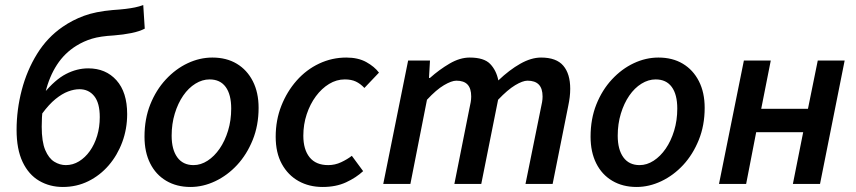

<svg xmlns="http://www.w3.org/2000/svg" viewBox="-20 -732 3405 764"><path d="M230 12Q178 12 136 -12.5Q94 -37 70 -87.5Q46 -138 46 -215Q46 -295 66.5 -373.5Q87 -452 127.5 -517.5Q168 -583 229 -625Q268 -652 314 -669Q360 -686 428 -692Q458 -694 479 -696.5Q500 -699 517 -702.5Q534 -706 550 -712L556 -618Q535 -607 503 -600.5Q471 -594 433 -591Q379 -588 346 -578Q313 -568 284 -550Q237 -521 206.5 -474Q176 -427 161 -365Q146 -303 146 -228Q146 -168 160 -135Q174 -102 196 -88.5Q218 -75 242 -75Q270 -75 294.5 -90Q319 -105 337.5 -131Q356 -157 366.5 -191.5Q377 -226 377 -266Q377 -322 355 -349.5Q333 -377 296 -377Q275 -377 251 -368Q227 -359 201 -338Q175 -317 147 -279L154 -360Q199 -415 242.5 -437.5Q286 -460 331 -460Q401 -460 443.5 -412.5Q486 -365 486 -278Q486 -219 466.5 -166.5Q447 -114 412.5 -74Q378 -34 331.5 -11Q285 12 230 12Z M738 12Q683 12 641.5 -12.5Q600 -37 577.5 -82Q555 -127 555 -188Q555 -259 578 -316.5Q601 -374 640 -416Q679 -458 727 -480.5Q775 -503 825 -503Q881 -503 922 -478.5Q963 -454 986 -409Q1009 -364 1009 -303Q1009 -233 985.5 -175Q962 -117 923.5 -75.5Q885 -34 836.5 -11Q788 12 738 12ZM750 -75Q779 -75 806 -92.5Q833 -110 854 -140.5Q875 -171 887.5 -212Q900 -253 900 -300Q900 -356 878 -386Q856 -416 814 -416Q785 -416 757.5 -399Q730 -382 709 -351.5Q688 -321 675.5 -280Q663 -239 663 -192Q663 -137 685.5 -106Q708 -75 750 -75Z M1264 12Q1210 12 1168 -11.5Q1126 -35 1101.5 -79.5Q1077 -124 1077 -188Q1077 -254 1099.5 -311Q1122 -368 1160.5 -411.5Q1199 -455 1250 -479Q1301 -503 1358 -503Q1405 -503 1437.5 -485Q1470 -467 1488 -443L1430 -382Q1414 -399 1396 -407.5Q1378 -416 1352 -416Q1319 -416 1289.5 -398Q1260 -380 1237 -349Q1214 -318 1200.5 -277.5Q1187 -237 1187 -192Q1187 -137 1212 -106Q1237 -75 1286 -75Q1313 -75 1337.5 -86.5Q1362 -98 1380 -112L1425 -51Q1397 -25 1357 -6.5Q1317 12 1264 12Z M1505 0 1604 -491H1691L1687 -422H1691Q1728 -455 1769 -479Q1810 -503 1849 -503Q1906 -503 1930.5 -477.5Q1955 -452 1963 -412Q2007 -454 2050.5 -478.5Q2094 -503 2133 -503Q2194 -503 2221.5 -470.5Q2249 -438 2249 -379Q2249 -362 2247 -345.5Q2245 -329 2241 -310L2179 0H2071L2131 -296Q2135 -314 2137 -325.5Q2139 -337 2139 -348Q2139 -380 2124 -395.5Q2109 -411 2079 -411Q2060 -411 2030 -393Q2000 -375 1962 -335L1895 0H1788L1847 -296Q1851 -314 1853 -325.5Q1855 -337 1855 -348Q1855 -380 1840.5 -395.5Q1826 -411 1796 -411Q1777 -411 1746.5 -393Q1716 -375 1679 -335L1613 0Z M2513 12Q2458 12 2416.5 -12.5Q2375 -37 2352.5 -82Q2330 -127 2330 -188Q2330 -259 2353 -316.5Q2376 -374 2415 -416Q2454 -458 2502 -480.5Q2550 -503 2600 -503Q2656 -503 2697 -478.5Q2738 -454 2761 -409Q2784 -364 2784 -303Q2784 -233 2760.5 -175Q2737 -117 2698.5 -75.5Q2660 -34 2611.5 -11Q2563 12 2513 12ZM2525 -75Q2554 -75 2581 -92.5Q2608 -110 2629 -140.5Q2650 -171 2662.5 -212Q2675 -253 2675 -300Q2675 -356 2653 -386Q2631 -416 2589 -416Q2560 -416 2532.5 -399Q2505 -382 2484 -351.5Q2463 -321 2450.5 -280Q2438 -239 2438 -192Q2438 -137 2460.5 -106Q2483 -75 2525 -75Z M2841 0 2940 -491H3047L3009 -299H3195L3234 -491H3341L3243 0H3135L3176 -206H2989L2949 0Z"/></svg>

Font: Source Sans 3 SemiBold
Style: Italic
Weight: 600
Italic angle: -11°
Designer: Paul D. Hunt
Foundry: Adobe
Version: Version 3.046;hotconv 1.0.118;makeotfexe 2.5.65603